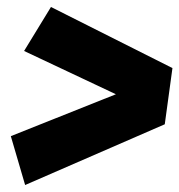

<svg xmlns="http://www.w3.org/2000/svg" viewBox="-20 -608 514 550"><path d="M126 -588 474 -413 452 -252 52 -78 11 -218 312 -338 49 -462Z"/></svg>

Font: Fira Sans Condensed Black
Style: Italic
Weight: 900
Width: 3
Italic angle: -8°
Designer: Carrois Corporate & Edenspiekermann AG
Foundry: Carrois Corporate GbR & Edenspiekermann AG
Version: Version 4.203